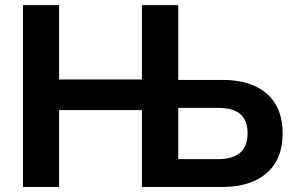

<svg xmlns="http://www.w3.org/2000/svg" viewBox="-20 -739 1172 759"><path d="M70.8 -718.8H213.6V-424.8H541V-718.8H684.8V-423.1H859.6Q972.4 -423.1 1034.9 -368.4Q1097.4 -313.7 1097.4 -212Q1097.4 -110.4 1034.7 -55.2Q971.9 0 859.4 0H541V-304H213.6V0H70.8ZM958.7 -212.2Q958.7 -262.7 930.3 -287.6Q901.9 -312.5 842.3 -312.5H684.8V-109.9H842Q958.7 -109.9 958.7 -212.2Z"/></svg>

Font: Min Sans VF VF
Style: Regular
Weight: 400
Designer: Jinseong-Kim, NotoSansCJK, Nunito
Foundry: Jinseong-Kim
Version: Version 1.420;Glyphs 3.1.2 (3151)